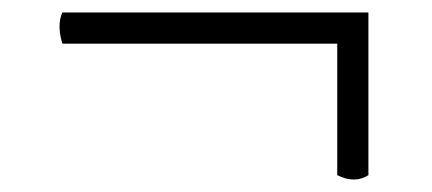

<svg xmlns="http://www.w3.org/2000/svg" viewBox="-20 -435 693 308"><path d="M571 -415V-154Q549 -140 521 -154V-365H80Q71 -395 80 -415Z"/></svg>

Font: Adamina
Style: Regular
Weight: 400
Designer: Cyreal (www.cyreal.org)
Foundry: Cyreal
Version: Version 1.011